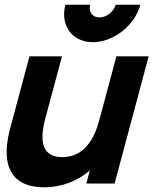

<svg xmlns="http://www.w3.org/2000/svg" viewBox="-20 -779 676 815"><path d="M374.2 -600C462.2 -600 552.3 -671 575.8 -759H470.8C462.8 -729 432.4 -705 402.4 -705C377.3 -705 360.9 -721.8 360.9 -744.8C360.9 -749.3 361.5 -754.1 362.8 -759H257.8C254 -744.7 252.2 -730.8 252.2 -717.6C252.2 -649.7 300.6 -600 374.2 -600ZM474.1 -540 400.7 -266C364.8 -132 291.5 -112 244.5 -112C177.3 -112 160.2 -153.5 160.2 -198C160.2 -230.4 169.3 -264.4 174.8 -285L243.1 -540H105.1L24 -237C19.3 -219.8 8.3 -178.6 8.3 -134.5C8.3 -63.2 37 16 167.2 16C244.7 16 310.7 -12 361.3 -55.5L346.5 0H466.5L611.1 -540Z"/></svg>

Font: Manrope
Style: ExtraBoldItalic
Weight: 800
Italic angle: -15°
Designer: Mikhail Sharanda
Foundry: Mikhail Sharanda
Version: Version 4.502;hotconv 1.0.109;makeotfexe 2.5.65596